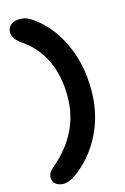

<svg xmlns="http://www.w3.org/2000/svg" viewBox="-155 -900 783 1205"><g transform="rotate(-15 236.5 -298.0)"><path d="M101.1 236.8Q73.7 236.8 53 222.4Q32.2 208 32.2 180.2Q32.2 162.6 39.8 149.4Q47.4 136.2 64.9 120.1Q267.1 -48.8 267.1 -286.1Q267.1 -423.8 218.5 -523.9Q169.9 -624 82 -684.1Q22 -723.6 22 -769Q22 -797.4 43.9 -815.2Q65.9 -833 98.1 -833Q123 -833 138.4 -828.6Q153.8 -824.2 175.8 -810.1Q286.1 -738.8 354 -600.3Q421.9 -461.9 421.9 -286.1Q421.9 -132.3 357.7 -3.4Q293.5 125.5 183.1 205.1Q138.7 236.8 101.1 236.8Z"/></g></svg>

Font: Shantell Sans Bouncy
Style: Bold
Weight: 700
Designer: Stephen Nixon, Anya Danilova, Shantell Martin
Foundry: Arrow Type
Version: Version 1.006;[9816181b4]